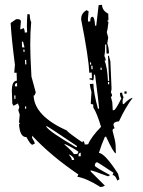

<svg xmlns="http://www.w3.org/2000/svg" viewBox="-20 -720 585 784"><path d="M390.6 43.9Q331.1 6.8 295.9 2L299.8 -7.8Q187.5 -84 111.3 -166V-156.2Q121.1 -141.6 122.1 -133.8L112.3 -128.9Q104.5 -128.9 87.9 -160.2H86.9Q60.5 -160.2 57.6 -214.8H62.5Q61.5 -218.8 58.6 -218.8H57.6L60.5 -252L54.7 -270.5Q58.6 -279.3 58.6 -284.2Q53.7 -293 53.7 -297.9L35.2 -288.1L30.3 -296.9L28.3 -349.6Q28.3 -389.6 48.8 -390.6L47.9 -422.9H38.1L41 -455.1Q27.3 -559.6 23.4 -626L45.9 -641.6H55.7Q64.5 -640.6 65.4 -632.8L62.5 -600.6H66.4L76.2 -605.5Q81.1 -597.7 81.1 -586.9L90.8 -587.9L89.8 -614.3Q89.8 -633.8 91.8 -662.1H100.6L101.6 -658.2Q102.5 -636.7 107.4 -629.9Q103.5 -587.9 103.5 -536.1Q103.5 -492.2 108.4 -407.2L126 -342.8Q122.1 -329.1 117.2 -329.1Q121.1 -246.1 253.9 -186.5Q253.9 -181.6 316.4 -138.7Q316.4 -143.6 321.3 -143.6Q326.2 -134.8 326.2 -129.9L339.8 -130.9Q352.5 -161.1 392.6 -202.1Q376 -257.8 361.3 -280.3L360.4 -293.9Q350.6 -293.9 350.6 -297.9L353.5 -344.7Q347.7 -363.3 346.7 -377L361.3 -377.9Q362.3 -340.8 379.9 -276.4H384.8Q381.8 -311.5 368.2 -415H363.3V-409.2Q363.3 -397.5 360.4 -391.6Q350.6 -395.5 345.7 -395.5V-400.4H355.5L354.5 -423.8L344.7 -422.9Q341.8 -486.3 311.5 -639.6V-643.6Q311.5 -665 333 -678.7L341.8 -673.8L338.9 -641.6L339.8 -631.8L348.6 -632.8V-635.7Q348.6 -651.4 357.4 -651.4Q366.2 -651.4 368.2 -615.2H373L382.8 -699.2L396.5 -700.2Q397.5 -676.8 421.9 -664.1L422.9 -640.6Q422.9 -635.7 418 -635.7Q418 -631.8 420.9 -631.8H422.9Q419.9 -599.6 416 -588.9L421.9 -566.4L418 -543Q424.8 -523.4 424.8 -502L415 -501L414.1 -538.1H409.2V-526.4Q409.2 -504.9 406.2 -491.2Q411.1 -483.4 412.1 -472.7H407.2Q418 -445.3 420.9 -389.6H425.8L420.9 -492.2H424.8L430.7 -469.7L435.5 -358.4Q435.5 -350.6 432.6 -343.8Q437.5 -335 437.5 -330.1Q437.5 -325.2 432.6 -325.2L438.5 -302.7L440.4 -269.5L445.3 -270.5Q452.1 -270.5 475.6 -318.4Q469.7 -326.2 469.7 -340.8L478.5 -341.8Q479.5 -331.1 484.4 -323.2Q480.5 -314.5 480.5 -304.7L481.4 -294.9H485.4Q508.8 -319.3 521.5 -320.3Q493.2 -283.2 465.8 -224.6Q443.4 -222.7 443.4 -210.9Q444.3 -203.1 448.2 -196.3Q439.5 -194.3 439.5 -186.5Q451.2 -144.5 452.1 -127.4Q453.1 -110.4 453.1 -93.8Q444.3 -93.8 413.1 -162.1L408.2 -161.1Q395.5 -132.8 383.8 -95.7Q408.2 -93.8 461.9 -10.7L467.8 11.7L459 17.6Q451.2 -4.9 440.4 -4.9H439.5L443.4 -14.6Q378.9 -57.6 376 -57.6Q367.2 -55.7 367.2 -43Q368.2 -38.1 429.7 -4.9L420.9 0Q357.4 -24.4 349.6 -24.4L350.6 -19.5L408.2 38.1Q400.4 43 390.6 43.9ZM80.1 -526.4 74.2 -549.8H69.3L70.3 -526.4ZM80.1 -507.8V-517.6H75.2L76.2 -507.8ZM87.9 -457 86.9 -475.6H82L83 -457ZM352.5 -456.1 351.6 -465.8 347.7 -464.8V-456.1ZM358.4 -437.5 357.4 -452.1 352.5 -451.2 353.5 -437.5ZM395.5 -434.6 394.5 -444.3H390.6V-434.6ZM49.8 -367.2V-380.9Q41 -379.9 41 -373V-367.2ZM425.8 -376V-385.7L420.9 -384.8V-376ZM39.1 -315.4 43 -316.4V-330.1H38.1ZM488.3 -336.9V-346.7H497.1V-337.9ZM86.9 -276.4V-285.2H82V-276.4ZM293.9 -119.1V-124Q171.9 -206.1 168.9 -206.1L169.9 -201.2Q184.6 -180.7 290 -119.1ZM291 -90.8Q299.8 -91.8 299.8 -100.6Q282.2 -114.3 247.1 -130.9H242.2Q281.2 -96.7 281.2 -90.8ZM309.6 -82V-96.7Q300.8 -94.7 300.8 -87.9V-82ZM273.4 -66.4 283.2 -67.4Q282.2 -79.1 262.7 -89.8L263.7 -85Q273.4 -74.2 273.4 -66.4Z"/></svg>

Font: Blackcraft
Style: Regular
Weight: 400
Designer: GGBotNet
Foundry: GGBotNet
Version: 1.00